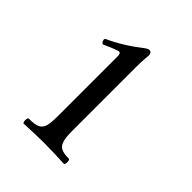

<svg xmlns="http://www.w3.org/2000/svg" viewBox="-128 -730 551 551"><g transform="rotate(45 147.0 -454.5)"><path d="M56.6 -272.5Q80.1 -272.5 91.3 -277.3Q102.5 -282.2 106.7 -295.2Q110.8 -308.1 110.8 -335V-577.1Q110.8 -587.9 107.9 -590.6Q105 -593.3 98.6 -590.8Q77.6 -583.5 58.6 -574.2Q55.2 -572.8 52.2 -576.2Q49.3 -579.6 48.8 -584.2Q48.3 -588.9 51.8 -590.3Q76.7 -601.6 100.6 -616.5Q124.5 -631.3 150.9 -651.9Q154.3 -654.3 157 -655.5Q159.7 -656.7 162.6 -656.7Q167.5 -656.7 169.9 -653.3Q172.4 -649.9 172.4 -643.6Q171.9 -638.2 171.4 -632.3Q169.9 -615.7 169.9 -597.2V-335.4Q169.9 -309.1 174.1 -295.9Q178.2 -282.7 188.5 -277.6Q198.7 -272.5 219.2 -272.5Q222.2 -272.5 223.1 -267.3Q224.1 -262.2 223.1 -257.1Q222.2 -252 219.2 -252Q174.3 -254.4 138.2 -254.4Q102.1 -254.4 56.6 -252Q54.2 -252 53.2 -257.1Q52.2 -262.2 53.2 -267.3Q54.2 -272.5 56.6 -272.5Z"/></g></svg>

Font: Junicode Two Beta VF
Style: Regular
Weight: 400
Designer: Peter S. Baker
Foundry: Briery Creek Software
Version: Version 1.031 beta; ttfautohint (v1.8.1.43-b0c9)